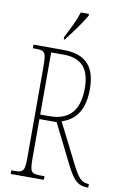

<svg xmlns="http://www.w3.org/2000/svg" viewBox="-100 -987 665 1044"><g transform="rotate(10 232.0 -465.5)"><path d="M193 -784V-771H198C236 -818 285 -886 304 -921V-931H259C245 -886 223 -843 193 -784ZM36 0H219V-20H194C144 -20 138 -31 138 -108V-321H233L347 -93C385 -21 408 0 461 0H464V-20H459C423 -20 402 -47 372 -106L259 -330C317 -349 380 -393 380 -528C380 -649 329 -714 200 -714H36V-694H54C104 -694 110 -683 110 -606V-108C110 -31 104 -20 54 -20H36ZM189 -346H138V-689H206C313 -689 352 -629 352 -528C352 -410 301 -346 189 -346Z"/></g></svg>

Font: Noto Serif Devanagari ExtraCondensed Thin
Style: Regular
Weight: 100
Width: 2
Designer: Universal Thirst, Indian Type Foundry and the Monotype Design Team
Foundry: Monotype Imaging Inc.
Version: Version 2.004